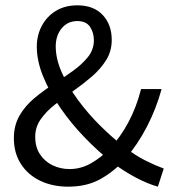

<svg xmlns="http://www.w3.org/2000/svg" viewBox="-20 -688 649 720"><path d="M236 12Q177 12 131 -10Q85 -32 58.5 -73Q32 -114 32 -170Q32 -218 53.5 -255Q75 -292 109.5 -320.5Q144 -349 182 -373.5Q220 -398 254 -422.5Q288 -447 310 -474.5Q332 -502 332 -537Q332 -566 317.5 -587.5Q303 -609 270 -609Q234 -609 211.5 -582Q189 -555 189 -514Q189 -467 212 -415.5Q235 -364 272.5 -313Q310 -262 356.5 -216Q403 -170 450 -134Q489 -104 527.5 -85Q566 -66 594 -56L572 12Q533 1 489.5 -22Q446 -45 400 -79Q347 -121 296 -174Q245 -227 205 -285.5Q165 -344 141.5 -402Q118 -460 118 -513Q118 -556 137 -591.5Q156 -627 190 -647.5Q224 -668 270 -668Q331 -668 365 -632Q399 -596 399 -538Q399 -496 378 -462.5Q357 -429 324.5 -401Q292 -373 255 -347Q218 -321 185.5 -295.5Q153 -270 132.5 -240.5Q112 -211 112 -175Q112 -137 129.5 -110Q147 -83 176.5 -68.5Q206 -54 241 -54Q283 -54 321 -75.5Q359 -97 392 -131Q432 -174 462 -230.5Q492 -287 509 -354H586Q566 -281 531.5 -214Q497 -147 449 -91Q409 -46 357.5 -17Q306 12 236 12Z"/></svg>

Font: Source Sans 3 ExtraLight
Style: Regular
Weight: 400
Version: Version 3.052;hotconv 1.1.0;makeotfexe 2.6.0